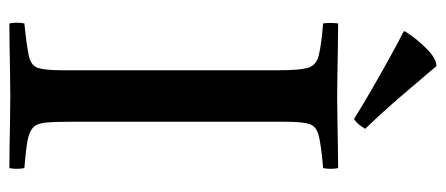

<svg xmlns="http://www.w3.org/2000/svg" viewBox="-291 -660 952 410"><g transform="rotate(90 185.0 -455.0)"><path d="M240 -589V-124Q240 -93 242 -75Q244 -57 253 -49Q262 -41 282 -37.5Q302 -34 339 -31Q342 -15 339 1Q319 1 290 0.5Q261 0 232.5 -0.5Q204 -1 185 -1Q166 -1 137.5 -0.5Q109 0 80.5 0.5Q52 1 30 1Q27 -14 30 -31Q78 -36 99 -40.5Q120 -45 125 -60Q130 -75 130 -111V-576Q130 -618 125 -636Q120 -654 99 -659.5Q78 -665 30 -669Q28 -684 30 -701Q51 -701 80.5 -700.5Q110 -700 139 -699.5Q168 -699 187 -699Q206 -699 234 -699.5Q262 -700 291 -700.5Q320 -701 339 -701Q342 -686 339 -669Q292 -665 271 -660Q250 -655 245 -640Q240 -625 240 -589ZM47 -841V-844Q62 -868 83.5 -889.5Q105 -911 121 -911Q149 -878 185 -836Q221 -794 255 -759Q245 -741 234 -735Q207 -752 171.5 -772.5Q136 -793 102.5 -811.5Q69 -830 47 -841Z"/></g></svg>

Font: Tiro Bangla
Style: Regular
Weight: 400
Designer: Bangla: John Hudson & Fiona Ross. Latin: John Hudson.
Foundry: Tiro Typeworks Ltd.
Version: Version 1.60